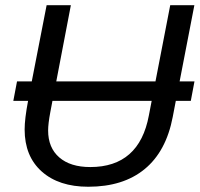

<svg xmlns="http://www.w3.org/2000/svg" viewBox="-20 -708 768 738"><path d="M644 -258.8Q618.7 -126 536.1 -58.1Q453.6 9.8 319.3 9.8Q206.1 9.8 140.4 -48.8Q74.7 -107.4 74.7 -210.4Q74.7 -251 87.9 -320.3H31.2L45.4 -395H102.1L159.2 -688H252.4L196.3 -395H577.6L634.3 -688H727.1L670.4 -395H727.5L713.4 -320.3H655.8ZM327.1 -65.9Q420.9 -65.9 477.3 -115.5Q533.7 -165 552.2 -264.2L563 -320.3H181.6L173.3 -276.4Q165 -232.4 165 -206.5Q165 -140.1 207.8 -103Q250.5 -65.9 327.1 -65.9Z"/></svg>

Font: Arimo
Style: Italic
Weight: 400
Italic angle: -12°
Designer: Steve Matteson
Foundry: Monotype Imaging Inc.
Version: Version 1.33